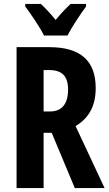

<svg xmlns="http://www.w3.org/2000/svg" viewBox="-20 -953 552 973"><path d="M203 -773H322C343 -815 388 -882 416 -920V-933H338C313 -910 292 -888 262 -852C235 -885 209 -913 187 -933H108V-920C137 -882 184 -812 203 -773ZM230 -714H64V0H201V-280H242L359 0H510L363 -314C433 -356 465 -419 465 -507C465 -645 388 -714 230 -714ZM229 -598C294 -598 325 -567 325 -500C325 -425 293 -388 232 -388H201V-598Z"/></svg>

Font: Noto Sans Arabic UI XCn
Style: Bold
Weight: 700
Width: 2
Designer: Monotype Design Team, Nadine Chahine and Nizar Qandah
Foundry: Monotype Imaging Inc.
Version: Version 2.010